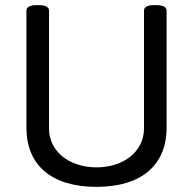

<svg xmlns="http://www.w3.org/2000/svg" viewBox="-20 -722 752 748"><path d="M589 -702H581C553 -702 541 -694 541 -680V-221C541 -133 463 -70 356 -70C250 -70 171 -132 171 -221V-680C171 -694 159 -702 131 -702H123C95 -702 83 -694 83 -680V-224C83 -80 179 6 356 6C532 6 629 -80 629 -224V-680C629 -694 617 -702 589 -702Z"/></svg>

Font: Asap
Style: Regular
Weight: 400
Designer: Pablo Cosgaya
Foundry: Pablo Cosgaya
Version: Version 1.007;PS 001.007;hotconv 1.0.70;makeotf.lib2.5.58329